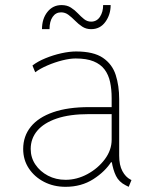

<svg xmlns="http://www.w3.org/2000/svg" viewBox="-20 -720 602 748"><path d="M235.4 7.8Q189 7.8 151.6 -11.5Q114.3 -30.8 92.3 -64Q70.3 -97.2 70.3 -139.6Q70.3 -189.5 99.9 -226.1Q129.4 -262.7 186.8 -282.7Q244.1 -302.7 327.1 -302.7H426.8V-275.4H326.2Q251.5 -275.4 201.2 -258.3Q150.9 -241.2 125.2 -210.7Q99.6 -180.2 99.6 -139.6Q99.6 -106 117.9 -78.9Q136.2 -51.8 167 -35.6Q197.8 -19.5 235.4 -19.5Q279.3 -19.5 320.6 -41.7Q361.8 -64 388.4 -99.6Q415 -135.3 415 -175.8V-269.5V-274.4V-337.9Q415 -372.1 408.9 -400.4Q402.8 -428.7 387.5 -449.2Q372.1 -469.7 344.7 -481Q317.4 -492.2 274.4 -492.2Q252.4 -492.2 223.1 -484.9Q193.8 -477.5 165.3 -465.3Q136.7 -453.1 117.2 -438.5L106.4 -464.8Q126.5 -480.5 156.7 -492.9Q187 -505.4 219 -512.5Q251 -519.5 276.4 -519.5Q344.7 -519.5 381.1 -494.6Q417.5 -469.7 430.9 -427.7Q444.3 -385.7 444.3 -334V-113.3Q444.3 -76.7 456.8 -53.5Q469.2 -30.3 488.3 -20.5L492.2 -18.6L481.4 7.8L469.7 2Q443.4 -11.2 431.9 -34.7Q420.4 -58.1 415 -91.8L418.9 -87.9H407.2L415 -91.8Q390.1 -51.8 343.5 -22Q296.9 7.8 235.4 7.8ZM143.6 -606.4Q143.6 -647 164.8 -673.6Q186 -700.2 219.7 -700.2Q241.2 -700.2 256.3 -690.4Q271.5 -680.7 283.4 -668Q295.4 -655.3 307.6 -645.5Q319.8 -635.7 335 -635.7Q356.9 -635.7 369.4 -654.5Q381.8 -673.3 381.8 -700.2H411.1Q411.1 -663.1 390.6 -634.8Q370.1 -606.4 335 -606.4Q315.4 -606.4 300.5 -616.2Q285.6 -626 272.7 -639.2Q259.8 -652.3 246.8 -662.1Q233.9 -671.9 217.8 -671.9Q197.3 -671.9 185.1 -654.3Q172.9 -636.7 172.9 -606.4Z"/></svg>

Font: Reddit Mono ExtraLight
Style: Regular
Weight: 250
Monospace: yes
Designer: Stephen Hutchings
Foundry: Reddit
Version: Version 1.014